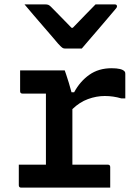

<svg xmlns="http://www.w3.org/2000/svg" viewBox="-20 -858 640 878"><path d="M354 -636H277Q270 -636 264.5 -640Q259 -644 246 -658Q239 -667 221 -687.5Q203 -708 180 -735Q157 -762 133.5 -789Q110 -816 92 -838H184Q195 -838 200.5 -836Q206 -834 213 -827Q223 -817 246.5 -793Q270 -769 307 -731H313Q348 -767 372.5 -792.5Q397 -818 417 -838H504Q515 -838 515 -829Q515 -825 511.5 -820.5Q508 -816 495 -801Q484 -788 464.5 -765Q445 -742 423.5 -717Q402 -692 383 -670Q364 -648 354 -636ZM66 -105H190V-430H83Q72 -430 72 -441V-536H276Q276 -536 282 -519Q288 -502 295 -478.5Q302 -455 307 -436H319Q346 -486 388.5 -516Q431 -546 490 -546Q537 -546 549 -532Q553 -529 553 -521V-408H535Q498 -419 459 -419Q421 -419 382.5 -405Q344 -391 311 -359V-105H473Q484 -105 484 -94V0H77Q66 0 66 -11Z"/></svg>

Font: Recursive Mn Lnr St SmB
Style: Regular
Weight: 600
Monospace: yes
Version: Version 1.079;hotconv 1.0.112;makeotfexe 2.5.65598; ttfautoh